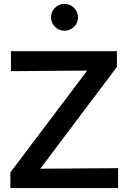

<svg xmlns="http://www.w3.org/2000/svg" viewBox="-20 -962 653 982"><path d="M33 0V-80L426 -601L36 -598V-700H578V-620L186 -99L584 -102V0ZM310 -805Q281 -805 261 -825Q241 -845 241 -873Q241 -902 261 -922Q281 -942 310 -942Q338 -942 358.5 -922Q379 -902 379 -873Q379 -845 358.5 -825Q338 -805 310 -805Z"/></svg>

Font: Red Hat Text Medium
Style: Regular
Weight: 500
Designer: Pentagram, MCKL
Foundry: Pentagram, MCKL
Version: Version 1.023